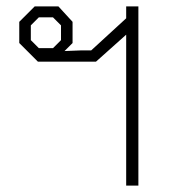

<svg xmlns="http://www.w3.org/2000/svg" viewBox="-20 -578 536 598"><path d="M373 -470 279 -386H98L40 -444V-510L88 -558H162L206 -510V-444L181 -419L232 -421H264L373 -521V-558H411V0H373ZM145 -428 170 -453V-499L145 -524H101L76 -499V-453L101 -428Z"/></svg>

Font: Chakra Petch ExtraLight
Style: Regular
Weight: 275
Designer: Katatrad Aksorn Co.,Ltd.
Foundry: Cadson Demak Co.,Ltd.
Version: Version 1.000; ttfautohint (v1.6)